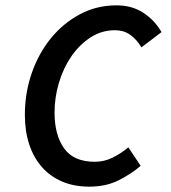

<svg xmlns="http://www.w3.org/2000/svg" viewBox="-20 -686 640 718"><path d="M314 12Q257 12 212.5 -7Q168 -26 137 -61Q106 -96 89.5 -145.5Q73 -195 73 -257Q73 -338 98.5 -412Q124 -486 170 -542.5Q216 -599 278.5 -632.5Q341 -666 416 -666Q473 -666 515.5 -638.5Q558 -611 584 -566L509 -509Q490 -540 466 -556.5Q442 -573 410 -573Q360 -573 318.5 -546Q277 -519 247 -475.5Q217 -432 200.5 -377Q184 -322 184 -265Q184 -182 219.5 -131.5Q255 -81 335 -81Q369 -81 400 -96Q431 -111 460 -135L506 -66Q473 -37 425 -12.5Q377 12 314 12Z"/></svg>

Font: Source Code Pro Semibold
Style: Italic
Weight: 600
Italic angle: -11°
Monospace: yes
Designer: Paul D. Hunt, Teo Tuominen
Foundry: Adobe Systems Incorporated
Version: Version 1.050;PS 1.000;hotconv 16.6.51;makeotf.lib2.5.65220